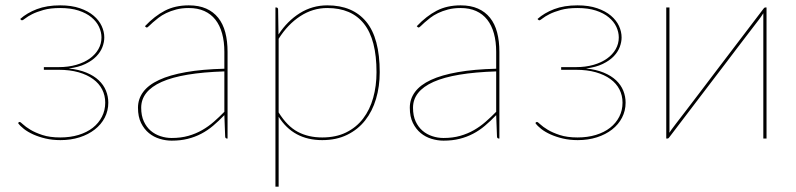

<svg xmlns="http://www.w3.org/2000/svg" viewBox="-20 -518 2978 718"><path d="M55.5 -447Q80.5 -469.5 117.8 -483.8Q155 -498 205 -498Q247.5 -498 278.8 -487.2Q310 -476.5 330.2 -459.2Q350.5 -442 360.2 -420.8Q370 -399.5 370 -378Q370 -360.5 363 -342Q356 -323.5 340.2 -307.2Q324.5 -291 299.2 -278.8Q274 -266.5 237 -262Q275 -258 303 -246.5Q331 -235 349.2 -217.8Q367.5 -200.5 376.2 -179Q385 -157.5 385 -134Q385 -104 371.8 -78.2Q358.5 -52.5 334.5 -33.8Q310.5 -15 277.8 -4.5Q245 6 206 6Q176 6 150.5 0Q125 -6 104.5 -15.2Q84 -24.5 69.5 -35.8Q55 -47 47.5 -58L49.5 -60Q51.5 -62 53.5 -62Q56.5 -62 66 -53Q75.5 -44 93.5 -33Q111.5 -22 139 -13Q166.5 -4 205.5 -4Q243 -4 274 -13.5Q305 -23 327 -40.2Q349 -57.5 361.2 -81.5Q373.5 -105.5 373.5 -134Q373.5 -161 362 -183.5Q350.5 -206 328.2 -222.2Q306 -238.5 273.5 -247.8Q241 -257 199.5 -257H144V-267H199.5Q235.5 -267 265 -275.5Q294.5 -284 315.5 -299Q336.5 -314 348 -334.2Q359.5 -354.5 359.5 -378Q359.5 -398 350.2 -417.8Q341 -437.5 322 -453.2Q303 -469 274 -478.5Q245 -488 205 -488Q168.5 -488 142.8 -480.8Q117 -473.5 100.2 -465Q83.5 -456.5 74.5 -449.2Q65.5 -442 62.5 -442Q60.5 -442 58.5 -444Z M829 0Q822 0 822 -8L819 -87.5Q798 -65.5 777 -47.8Q756 -30 732.5 -17.8Q709 -5.5 682 1.2Q655 8 622 8Q600 8 577.5 1.2Q555 -5.5 537 -20.2Q519 -35 507.5 -58.2Q496 -81.5 496 -115Q496 -148 515.5 -174.2Q535 -200.5 574.8 -219Q614.5 -237.5 675.2 -248.2Q736 -259 819 -261V-324Q819 -362.5 810.5 -393Q802 -423.5 785.5 -444.5Q769 -465.5 744 -476.8Q719 -488 686 -488Q660 -488 639 -482.5Q618 -477 601.5 -469Q585 -461 572.8 -451.5Q560.5 -442 551.5 -434Q542.5 -426 537 -420.5Q531.5 -415 529 -415Q527 -415 524 -418L522 -420Q558 -458 596.5 -478Q635 -498 686 -498Q723.5 -498 750.8 -486Q778 -474 796 -451.5Q814 -429 822.5 -396.8Q831 -364.5 831 -324V0ZM622 -2Q656.5 -2 684.5 -10Q712.5 -18 736 -31.5Q759.5 -45 779.8 -62.8Q800 -80.5 819 -100V-251Q661.5 -246 584.8 -211.8Q508 -177.5 508 -115Q508 -85.5 517.8 -64.2Q527.5 -43 543.5 -29.2Q559.5 -15.5 580 -8.8Q600.5 -2 622 -2Z M1010 180V-490H1013Q1020 -490 1020 -482L1021.5 -389Q1054.5 -439.5 1101.2 -468.8Q1148 -498 1204 -498Q1299 -498 1349.5 -436.8Q1400 -375.5 1400 -248Q1400 -194.5 1386.2 -148.2Q1372.5 -102 1345.5 -67.8Q1318.5 -33.5 1278.2 -13.8Q1238 6 1185 6Q1077 6 1022 -81.5V180ZM1204 -488Q1149.5 -488 1102.8 -457.5Q1056 -427 1022 -373V-97.5Q1054 -46 1093.5 -25Q1133 -4 1185 -4Q1236.5 -4 1274.5 -22.8Q1312.5 -41.5 1337.8 -74.5Q1363 -107.5 1375.5 -152Q1388 -196.5 1388 -248Q1388 -370 1341.2 -429Q1294.5 -488 1204 -488Z M1845.5 0Q1838.5 0 1838.5 -8L1835.5 -87.5Q1814.5 -65.5 1793.5 -47.8Q1772.5 -30 1749 -17.8Q1725.5 -5.5 1698.5 1.2Q1671.5 8 1638.5 8Q1616.5 8 1594 1.2Q1571.5 -5.5 1553.5 -20.2Q1535.5 -35 1524 -58.2Q1512.5 -81.5 1512.5 -115Q1512.5 -148 1532 -174.2Q1551.5 -200.5 1591.2 -219Q1631 -237.5 1691.8 -248.2Q1752.5 -259 1835.5 -261V-324Q1835.5 -362.5 1827 -393Q1818.5 -423.5 1802 -444.5Q1785.5 -465.5 1760.5 -476.8Q1735.5 -488 1702.5 -488Q1676.5 -488 1655.5 -482.5Q1634.5 -477 1618 -469Q1601.5 -461 1589.2 -451.5Q1577 -442 1568 -434Q1559 -426 1553.5 -420.5Q1548 -415 1545.5 -415Q1543.5 -415 1540.5 -418L1538.5 -420Q1574.5 -458 1613 -478Q1651.5 -498 1702.5 -498Q1740 -498 1767.2 -486Q1794.5 -474 1812.5 -451.5Q1830.5 -429 1839 -396.8Q1847.5 -364.5 1847.5 -324V0ZM1638.5 -2Q1673 -2 1701 -10Q1729 -18 1752.5 -31.5Q1776 -45 1796.2 -62.8Q1816.5 -80.5 1835.5 -100V-251Q1678 -246 1601.2 -211.8Q1524.5 -177.5 1524.5 -115Q1524.5 -85.5 1534.2 -64.2Q1544 -43 1560 -29.2Q1576 -15.5 1596.5 -8.8Q1617 -2 1638.5 -2Z M1990 -447Q2015 -469.5 2052.2 -483.8Q2089.5 -498 2139.5 -498Q2182 -498 2213.2 -487.2Q2244.5 -476.5 2264.8 -459.2Q2285 -442 2294.8 -420.8Q2304.5 -399.5 2304.5 -378Q2304.5 -360.5 2297.5 -342Q2290.5 -323.5 2274.8 -307.2Q2259 -291 2233.8 -278.8Q2208.5 -266.5 2171.5 -262Q2209.5 -258 2237.5 -246.5Q2265.5 -235 2283.8 -217.8Q2302 -200.5 2310.8 -179Q2319.5 -157.5 2319.5 -134Q2319.5 -104 2306.2 -78.2Q2293 -52.5 2269 -33.8Q2245 -15 2212.2 -4.5Q2179.5 6 2140.5 6Q2110.5 6 2085 0Q2059.5 -6 2039 -15.2Q2018.5 -24.5 2004 -35.8Q1989.5 -47 1982 -58L1984 -60Q1986 -62 1988 -62Q1991 -62 2000.5 -53Q2010 -44 2028 -33Q2046 -22 2073.5 -13Q2101 -4 2140 -4Q2177.5 -4 2208.5 -13.5Q2239.5 -23 2261.5 -40.2Q2283.5 -57.5 2295.8 -81.5Q2308 -105.5 2308 -134Q2308 -161 2296.5 -183.5Q2285 -206 2262.8 -222.2Q2240.5 -238.5 2208 -247.8Q2175.5 -257 2134 -257H2078.5V-267H2134Q2170 -267 2199.5 -275.5Q2229 -284 2250 -299Q2271 -314 2282.5 -334.2Q2294 -354.5 2294 -378Q2294 -398 2284.8 -417.8Q2275.5 -437.5 2256.5 -453.2Q2237.5 -469 2208.5 -478.5Q2179.5 -488 2139.5 -488Q2103 -488 2077.2 -480.8Q2051.5 -473.5 2034.8 -465Q2018 -456.5 2009 -449.2Q2000 -442 1997 -442Q1995 -442 1993 -444Z M2471.5 0V-490H2483.5V-40Q2483.5 -35 2483.5 -30.5Q2483.5 -26 2483 -21.5L2492 -34.5Q2492.5 -35.5 2507.8 -55.5Q2523 -75.5 2547.5 -107.2Q2572 -139 2602.8 -179.8Q2633.5 -220.5 2665.5 -262.5Q2740.5 -361.5 2836 -486.5Q2838.5 -490 2841.5 -490H2846.5V0H2834.5V-450V-468.5L2826 -455.5Q2825.5 -454.5 2818.5 -445.2Q2811.5 -436 2799.2 -420Q2787 -404 2770.5 -382.5Q2754 -361 2735 -336Q2716 -311 2695 -283.2Q2674 -255.5 2652.5 -227.5Q2577.5 -128.5 2482 -3.5Q2479.5 0 2476.5 0Z"/></svg>

Font: Lato Hairline
Style: Regular
Weight: 100
Designer: Lukasz Dziedzic
Foundry: tyPoland Lukasz Dziedzic
Version: Version 2.007; 2014-02-27